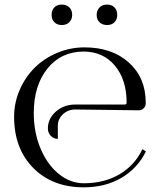

<svg xmlns="http://www.w3.org/2000/svg" viewBox="-20 -802 688 830"><path d="M247.1 -782.2Q267.1 -782.2 279.5 -770.3Q292 -758.3 292 -737.8Q292 -718.3 279.8 -706.1Q267.6 -693.8 247.1 -693.8Q227.5 -693.8 215.3 -705.6Q203.1 -717.3 203.1 -737.8Q203.1 -757.8 214.8 -770Q226.6 -782.2 247.1 -782.2ZM442.9 -782.2Q462.4 -782.2 474.6 -770.3Q486.8 -758.3 486.8 -737.8Q486.8 -718.3 475.1 -706.1Q463.4 -693.8 442.9 -693.8Q422.9 -693.8 410.4 -705.6Q397.9 -717.3 397.9 -737.8Q397.9 -757.3 410.2 -769.8Q422.4 -782.2 442.9 -782.2ZM305.2 -328.6Q273.9 -328.6 252 -307.9Q230 -287.1 230 -258.3V-201.7Q211.9 -201.7 199.5 -214.8Q187 -228 187 -246.6Q187 -289.6 221.7 -319.8Q256.3 -350.1 305.2 -350.1H519.5Q527.3 -350.1 527.3 -358.9Q527.3 -458 476.3 -518.6Q425.3 -579.1 341.3 -579.1Q244.6 -579.1 185.3 -505.9Q126 -432.6 126 -313Q126 -230.5 155 -160.6Q184.1 -90.8 233.9 -50.3Q283.7 -9.8 342.3 -9.8Q430.7 -9.8 496.6 -48.6Q562.5 -87.4 595.7 -157.2L610.8 -147.5Q574.7 -74.2 504.9 -33.2Q435.1 7.8 342.3 7.8Q206.5 7.8 123.8 -75.9Q41 -159.7 41 -296.9Q41 -357.9 65.2 -413.6Q89.4 -469.2 130.1 -509.5Q170.9 -549.8 227.1 -573.5Q283.2 -597.2 345.2 -597.2Q464.4 -597.2 537.1 -531.5Q609.9 -465.8 609.9 -358.9V-354Q609.9 -341.8 600.8 -333.5Q591.8 -325.2 579.1 -325.2Z"/></svg>

Font: FoglihtenNo07calt
Style: Regular
Weight: 500
Designer: gluk (gluksza@wp.pl)
Foundry: gluk (gluksza@wp.pl)
Version: Version 0.844